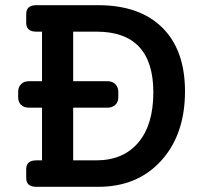

<svg xmlns="http://www.w3.org/2000/svg" viewBox="-20 -720 793 740"><path d="M358 -700Q518 -700 605.5 -613.5Q693 -527 693 -368Q693 -202 601.5 -101Q510 0 359 0H120Q81 0 81 -34V-68Q81 -102 120 -102H142V-305H92Q72 -305 61 -316Q50 -327 50 -345V-366Q50 -384 61 -395.5Q72 -407 92 -407H142V-598H120Q81 -598 81 -632V-666Q81 -700 120 -700ZM351 -102Q455 -102 513 -170.5Q571 -239 571 -364Q571 -598 352 -598H262V-407H394Q413 -407 424.5 -395.5Q436 -384 436 -366V-345Q436 -327 424.5 -316Q413 -305 394 -305H262V-102Z"/></svg>

Font: Solway Medium
Style: Regular
Weight: 500
Designer: Mariya V. Pigoulevskaya
Foundry: The Northern Block Ltd.
Version: Version 1.000;hotconv 1.0.109;makeotfexe 2.5.65596